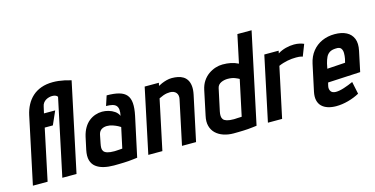

<svg xmlns="http://www.w3.org/2000/svg" viewBox="-73 -1067 2808 1437"><g transform="rotate(-15 1331.5 -348.5)"><path d="M393 -594 267 0H377L523 -687Q496 -695 472 -700Q448 -705 426.5 -707.5Q405 -710 383 -710Q332 -710 292 -695.5Q252 -681 223.5 -655Q195 -629 176.5 -594Q158 -559 149 -518L39 0H153L237 -397H300L346 -501H259L270 -550Q273 -567 281.5 -578.5Q290 -590 301.5 -597Q313 -604 326 -607.5Q339 -611 351 -611Q365 -611 376 -607Q387 -603 393 -594Z M808 -335Q798 -358 777 -372.5Q756 -387 731 -394Q706 -401 682 -401Q655 -401 628.5 -392Q602 -383 579.5 -365Q557 -347 540.5 -319Q524 -291 515 -253L494 -156Q484 -108 493 -76Q502 -44 526.5 -25Q551 -6 586.5 2.5Q622 11 664 11Q684 11 703.5 10.5Q723 10 741.5 9.5Q760 9 778 7.5Q796 6 813 4Q830 2 847 0L913 -307Q925 -364 922 -403Q919 -442 899.5 -465.5Q880 -489 842 -499.5Q804 -510 747 -510L722 -434Q751 -434 770.5 -429Q790 -424 800 -412.5Q810 -401 812 -382Q814 -363 808 -335ZM791 -253 757 -95Q757 -95 752.5 -94.5Q748 -94 740.5 -93.5Q733 -93 724.5 -92.5Q716 -92 708 -91.5Q700 -91 695 -91Q661 -91 641.5 -97Q622 -103 614 -114Q606 -125 606 -140Q606 -155 610 -174L623 -239Q626 -253 632.5 -262.5Q639 -272 648 -277.5Q657 -283 667.5 -285.5Q678 -288 689 -288Q712 -288 733.5 -280.5Q755 -273 770.5 -265Q786 -257 791 -253Z M1267 -343 1194 1H1303L1377 -346Q1385 -384 1382 -412Q1379 -440 1367.5 -459Q1356 -478 1338 -489Q1320 -500 1297.5 -504.5Q1275 -509 1251 -509Q1230 -509 1209.5 -503.5Q1189 -498 1171.5 -490.5Q1154 -483 1144 -477L1149 -500H1039L933 1H1042L1124 -386Q1142 -395 1157.5 -400.5Q1173 -406 1186 -408Q1199 -410 1210 -410Q1226 -410 1238 -405Q1250 -400 1257.5 -391Q1265 -382 1267.5 -369.5Q1270 -357 1267 -343Z M1772 0 1921 -700H1811L1765 -483Q1737 -497 1708 -503Q1679 -509 1644 -509Q1617 -509 1588.5 -500Q1560 -491 1534 -472.5Q1508 -454 1489.5 -426Q1471 -398 1463 -360L1423 -171Q1413 -127 1422 -93Q1431 -59 1455 -36Q1479 -13 1514.5 -1Q1550 11 1592 11Q1612 11 1631 10.5Q1650 10 1668 9.5Q1686 9 1703.5 7.5Q1721 6 1738.5 4Q1756 2 1772 0ZM1741 -371 1682 -94Q1682 -94 1677.5 -93.5Q1673 -93 1665.5 -93Q1658 -93 1649.5 -92.5Q1641 -92 1633.5 -91.5Q1626 -91 1621 -91Q1587 -91 1567.5 -97Q1548 -103 1540 -113.5Q1532 -124 1531 -139.5Q1530 -155 1534 -174L1571 -346Q1574 -360 1582.5 -369.5Q1591 -379 1603 -384.5Q1615 -390 1628 -392.5Q1641 -395 1652 -395Q1687 -395 1710 -385.5Q1733 -376 1741 -371Z M2240 -410 2275 -500Q2261 -506 2242 -510.5Q2223 -515 2199 -515Q2168 -515 2135 -506.5Q2102 -498 2073 -480L2077 -500H1966L1860 0H1970L2053 -389Q2071 -397 2088 -402Q2105 -407 2122 -410.5Q2139 -414 2156 -415.5Q2173 -417 2189 -417Q2217 -417 2228.5 -413.5Q2240 -410 2240 -410Z M2367 -149 2373 -174 2625 -187 2658 -343Q2670 -399 2655 -436Q2640 -473 2603.5 -492Q2567 -511 2513 -511Q2459 -511 2414.5 -491Q2370 -471 2339.5 -433Q2309 -395 2297 -340L2253 -135Q2245 -97 2251.5 -69Q2258 -41 2276.5 -23Q2295 -5 2323.5 4Q2352 13 2387 13Q2432 13 2480 0Q2528 -13 2568 -35L2548 -131Q2513 -115 2476 -103Q2439 -91 2412 -91Q2399 -91 2389 -95Q2379 -99 2373.5 -107Q2368 -115 2366 -125.5Q2364 -136 2367 -149ZM2541 -313 2534 -284 2394 -275 2402 -314Q2409 -342 2418.5 -361.5Q2428 -381 2445.5 -392.5Q2463 -404 2494 -405Q2524 -407 2534.5 -392.5Q2545 -378 2545 -356Q2545 -334 2541 -313Z"/></g></svg>

Font: Advent Pro
Style: Bold Italic
Weight: 700
Italic angle: -12°
Designer: VivaRado, Andreas Kalpakidis
Foundry: VivaRado, Andreas Kalpakidis
Version: Version 3.000